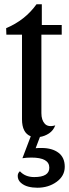

<svg xmlns="http://www.w3.org/2000/svg" viewBox="-20 -627 323 899"><path d="M174.8 65.9Q224.1 65.9 253.7 88.1Q283.2 110.4 283.2 153.8Q283.2 196.8 245.1 224.4Q207 252 154.8 252Q131.8 252 112.1 246.8Q92.3 241.7 77.6 228.8Q63 215.8 63 196.8Q63 183.6 73.2 174.8Q98.1 202.1 140.1 202.1Q210.9 202.1 210.9 158.2Q210.9 110.8 127 110.8Q104.5 110.8 85 113.8L124 11.2Q83 -4.9 83 -68.8V-464.8H9.8L8.8 -495.1Q97.2 -532.2 150.9 -606.9H175.8V-509.8H269V-464.8H173.8V-97.2Q173.8 -64.9 189.7 -47.6Q205.6 -30.3 238.8 -40Q229.5 -15.6 209.5 -2.4Q189.5 10.7 167 14.2L147 66.9Q154.8 65.9 174.8 65.9Z"/></svg>

Font: Sansita Light
Style: Regular
Weight: 300
Designer: Pablo Cosgaya
Foundry: Omnibus-Type
Version: Version 1.006;hotconv 1.0.109;makeotfexe 2.5.65596